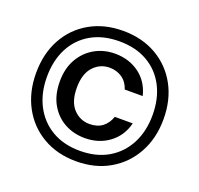

<svg xmlns="http://www.w3.org/2000/svg" viewBox="-124 -843 1022 984"><g transform="rotate(20 387.0 -350.5)"><path d="M387 5Q284 5 205.5 -40.5Q127 -86 83.5 -166.5Q40 -247 40 -351Q40 -456 83.5 -536Q127 -616 205.5 -661Q284 -706 387 -706Q490 -706 568.5 -661Q647 -616 691 -536Q735 -456 735 -351Q735 -247 691 -166.5Q647 -86 568.5 -40.5Q490 5 387 5ZM387 -52Q476 -52 540.5 -90Q605 -128 640 -195.5Q675 -263 675 -351Q675 -441 640 -508Q605 -575 540.5 -612Q476 -649 387 -649Q298 -649 233.5 -612Q169 -575 134 -508Q99 -441 99 -351Q99 -263 134 -195.5Q169 -128 233.5 -90Q298 -52 387 -52ZM388 -122Q327 -122 277.5 -149Q228 -176 198.5 -227.5Q169 -279 169 -352Q169 -423 198.5 -474.5Q228 -526 277.5 -554Q327 -582 388 -582Q464 -582 520 -541Q576 -500 594 -426H496Q484 -464 454.5 -484.5Q425 -505 386 -505Q334 -505 298 -466Q262 -427 262 -351Q262 -275 298 -236.5Q334 -198 386 -198Q428 -198 455.5 -218.5Q483 -239 496 -277H594Q576 -205 520 -163.5Q464 -122 388 -122Z"/></g></svg>

Font: HostGroteskMedium
Style: Regular
Weight: 500
Designer: Doukan Karapınar based on Poppins by Indian Type Foundry, Jonny Pinhorn
Foundry: Element Type
Version: Version 1.001; ttfautohint (v1.8.4.7-5d5b)